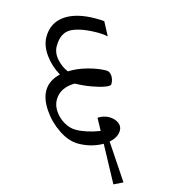

<svg xmlns="http://www.w3.org/2000/svg" viewBox="-116 -754 864 978"><g transform="rotate(15 315.5 -264.5)"><path d="M313 -659 350 -589Q323 -594 300 -594Q207 -594 159.5 -569.5Q112 -545 112 -474Q112 -438 139.5 -407.5Q167 -377 200 -364Q241 -390 294 -404.5Q347 -419 390 -419Q406 -419 418.5 -401.5Q431 -384 431 -358Q431 -349 405.5 -339Q380 -329 338 -321.5Q296 -314 250 -313Q183 -274 183 -210Q183 -180 202.5 -151.5Q222 -123 252.5 -105Q283 -87 315 -87Q369 -87 440 -114L407 -175Q435 -193 465 -193Q493 -193 513.5 -179Q534 -165 534 -141Q534 -105 498 -74L620 109L573 132L472 -55Q414 -22 345 -22Q295 -22 242 -57.5Q189 -93 154 -145Q119 -197 119 -242Q119 -295 165 -338Q115 -368 82 -414Q49 -460 49 -506Q49 -580 107 -620.5Q165 -661 269 -661Q293 -661 313 -659Z"/></g></svg>

Font: Martel Light
Style: Regular
Weight: 300
Designer: Dan Reynolds
Foundry: Dan Reynolds
Version: Version 1.001; ttfautohint (v1.1) -l 5 -r 5 -G 72 -x 0 -D la